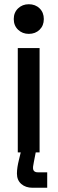

<svg xmlns="http://www.w3.org/2000/svg" viewBox="-20 -720 272 907"><path d="M64 0V-493H167V0ZM45 -630Q45 -661 65.5 -680.5Q86 -700 116 -700Q147 -700 167 -680.5Q187 -661 187 -630Q187 -599 167 -579.5Q147 -560 116 -560Q86 -560 65.5 -579.5Q45 -599 45 -630ZM134 167Q101 167 80.5 149Q60 131 60 100Q60 85 62.5 69Q65 53 69 37L82 -17H152L140 45Q139 53 137.5 59.5Q136 66 136 73Q136 94 159 94H203V167Z"/></svg>

Font: Space Grotesk Frontify Medium
Style: Regular
Weight: 500
Designer: Florian Karsten
Version: Version 2.000